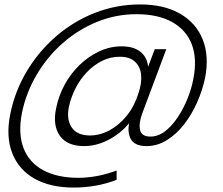

<svg xmlns="http://www.w3.org/2000/svg" viewBox="-20 -653 1008 866"><path d="M581 -158 590 -137Q551 -71 487.5 -32.5Q424 6 360 6Q283 6 250 -40.5Q217 -87 233 -164Q244 -220 271 -270Q298 -320 338 -359Q378 -398 427 -421Q476 -444 529 -444Q593 -444 624.5 -409Q656 -374 647 -306L626 -294L678 -431H730L621 -140Q605 -95 612 -66Q619 -37 658 -37Q693 -37 724 -60.5Q755 -84 781 -123Q807 -162 825.5 -207.5Q844 -253 852 -297Q870 -388 845 -453Q820 -518 756.5 -553.5Q693 -589 595 -589Q503 -589 418 -554.5Q333 -520 263.5 -459Q194 -398 146 -317Q98 -236 79 -144Q61 -51 86 14.5Q111 80 174.5 114.5Q238 149 334 149Q376 149 420 140.5Q464 132 506 116V158Q460 176 411 184.5Q362 193 313 193Q207 193 136 153Q65 113 35.5 38.5Q6 -36 26 -137Q47 -242 101 -332Q155 -422 234 -490Q313 -558 409.5 -595.5Q506 -633 612 -633Q720 -633 792.5 -591Q865 -549 894.5 -474.5Q924 -400 905 -301Q893 -245 868.5 -190Q844 -135 809.5 -91Q775 -47 732 -20.5Q689 6 641 6Q584 6 567.5 -30.5Q551 -67 569 -123ZM520 -397Q477 -397 439.5 -378Q402 -359 371.5 -327Q341 -295 320.5 -254.5Q300 -214 291 -172Q279 -114 303.5 -78Q328 -42 386 -42Q431 -42 474.5 -65.5Q518 -89 552.5 -132Q587 -175 605 -234Q620 -279 616.5 -315.5Q613 -352 589 -374.5Q565 -397 520 -397Z"/></svg>

Font: Albert Sans Light
Style: Italic
Weight: 300
Italic angle: -11.25°
Designer: Andreas Rasmussen
Foundry: a.Foundry
Version: Version 1.025